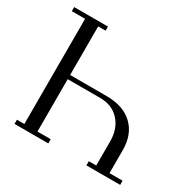

<svg xmlns="http://www.w3.org/2000/svg" viewBox="-154 -865 1040 1029"><g transform="rotate(30 366.0 -351.0)"><path d="M22 -676.8V-702.1H231V-676.8H185.1V-376H411.1Q514.6 -376 572.8 -320.6Q630.9 -265.1 630.9 -168V-25.9H711.9V0H502.9V-25.9H548.8V-176.8Q548.8 -252.9 504.6 -301.5Q460.4 -350.1 386.2 -350.1H185.1V-25.9H267.1V0H58.1V-25.9H104V-676.8Z"/></g></svg>

Font: Dehuti
Style: Book
Weight: 400
Version: Version 1.2